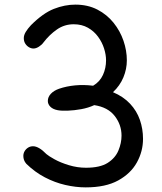

<svg xmlns="http://www.w3.org/2000/svg" viewBox="-20 -797 700 831"><path d="M125 -587Q115 -587 105.5 -592.5Q96 -598 89.5 -608Q83 -618 83 -632Q83 -645 91.5 -659Q100 -673 114 -688Q166 -740 213 -758.5Q260 -777 306 -777Q360 -777 401.5 -755.5Q443 -734 471.5 -698.5Q500 -663 514.5 -620.5Q529 -578 529 -536Q529 -498 514 -462Q499 -426 469 -398Q514 -379 543 -348Q572 -317 585.5 -278Q599 -239 599 -196Q599 -142 572.5 -94Q546 -46 491.5 -16Q437 14 351 14Q308 14 262.5 3.5Q217 -7 174 -29.5Q131 -52 94 -88Q87 -96 84 -104.5Q81 -113 81 -122Q81 -133 86.5 -142.5Q92 -152 101.5 -158Q111 -164 123 -164Q148 -164 181 -130Q190 -122 216 -107.5Q242 -93 278.5 -82Q315 -71 352 -71Q413 -71 446 -92Q479 -113 492.5 -145.5Q506 -178 506 -210Q506 -257 476.5 -295Q447 -333 388 -342Q362 -330 331.5 -324.5Q301 -319 273.5 -318Q246 -317 230 -320Q209 -324 198 -335Q187 -346 187 -360Q187 -377 200 -391Q213 -405 236 -413Q268 -424 305.5 -427.5Q343 -431 383 -426Q412 -443 425.5 -472.5Q439 -502 439 -536Q439 -560 430.5 -587Q422 -614 404.5 -638Q387 -662 360.5 -677Q334 -692 299 -692Q259 -692 226.5 -669.5Q194 -647 168 -613Q161 -603 148.5 -595Q136 -587 125 -587Z"/></svg>

Font: Playpen Sans Arabic
Style: Regular
Weight: 400
Designer: Azza Alameddine, Laura Meseguer, Veronika Burian, José Scaglione
Foundry: TypeTogether
Version: Version 2.000